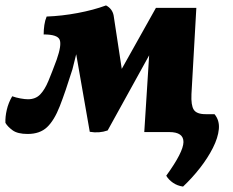

<svg xmlns="http://www.w3.org/2000/svg" viewBox="-29 -487 859 708"><path d="M73 7Q36 7 17.5 -6.5Q-1 -20 -9 -34Q-10 -56 -4 -82Q2 -108 16 -132Q30 -127 46.5 -124Q63 -121 74 -121Q102 -121 119 -138.5Q136 -156 149.5 -188.5Q163 -221 180 -267Q199 -321 191 -340.5Q183 -360 132 -360Q132 -377 134.5 -394.5Q137 -412 143 -426Q199 -428 257.5 -439Q316 -450 362 -467Q385 -455 390 -430L420 -233L546 -458H695L677 -140Q675 -99 685.5 -82.5Q696 -66 729 -66H762Q781 -43 778 -11Q775 21 756 58.5Q737 96 708 133Q679 170 646 201Q625 198 609 187Q593 176 584 161Q647 74 647.5 37Q648 0 595 0H503L521 -283L368 -6Q337 5 302 -1L252 -287L238 -231Q212 -148 191.5 -95.5Q171 -43 144.5 -18Q118 7 73 7Z"/></svg>

Font: Vollkorn ExtraBold
Style: Italic
Weight: 800
Italic angle: -11°
Designer: Friedrich Althausen
Foundry: Friedrich Althausen
Version: Version 5.000; ttfautohint (v1.8.3)